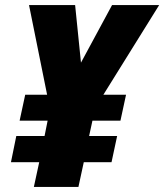

<svg xmlns="http://www.w3.org/2000/svg" viewBox="-20 -734 645 754"><path d="M113 0H288L309 -97H418L440 -200H330L343 -260H453L475 -362H386L605 -714H420L298 -488L275 -714H94L165 -362H79L57 -260H167L155 -200H44L23 -97H134Z"/></svg>

Font: Noto Sans UI SemiCondensed Black
Style: Italic
Weight: 900
Width: 4
Italic angle: -372°
Designer: Monotype Design Team
Foundry: Monotype Imaging Inc.
Version: Version 1.901